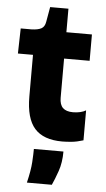

<svg xmlns="http://www.w3.org/2000/svg" viewBox="-59 -683 524 951"><g transform="rotate(5 203.0 -207.0)"><path d="M268 13Q175 13 131 -36.5Q87 -86 87 -195V-402H12L15 -527H69Q101 -528 117.5 -537Q134 -546 138 -571L151 -645H242V-528H369V-397H242V-202Q242 -168 258.5 -152Q275 -136 309 -136Q328 -136 345 -140Q362 -144 373 -151V-2Q341 8 314.5 10.5Q288 13 268 13ZM112 231Q127 169 129.5 128Q132 87 132 62H279Q279 117 264 160Q249 203 236 231Z"/></g></svg>

Font: Bricolage Grotesque 96pt ExtraBold ExtraBold
Style: Regular
Weight: 800
Version: Version 1.001;gftools[0.9.33.dev8+g029e19f]